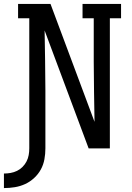

<svg xmlns="http://www.w3.org/2000/svg" viewBox="-54 -755 674 977"><path d="M-34 202V128Q-17 128 0 125Q17 122 32.5 114.5Q48 107 60.5 94.5Q73 82 81 66.5Q89 51 92 34Q95 17 95 0Q95 -165 95 -330.5Q95 -496 95 -662H38V-735H203L427 -135Q426 -211 424.5 -287.5Q423 -364 423 -441V-662H366V-735H562V-662H505V0H397L173 -600Q174 -524 175.5 -447.5Q177 -371 177 -294V0Q177 28 172 55.5Q167 83 154 107Q141 131 120 150.5Q99 170 74 181.5Q49 193 21.5 197.5Q-6 202 -34 202Z"/></svg>

Font: Iosevka Curly Slab Extended
Style: Regular
Weight: 400
Width: 7
Monospace: yes
Designer: Belleve Invis
Foundry: Belleve Invis
Version: Version 11.1.0; ttfautohint (v1.8.3)